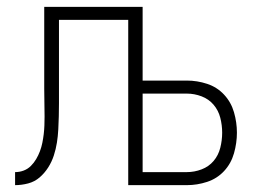

<svg xmlns="http://www.w3.org/2000/svg" viewBox="-20 -540 790 560"><path d="M24 0V-38Q37 -38 49 -42.5Q61 -47 70 -56Q79 -65 85.5 -76Q92 -87 96.5 -99Q101 -111 103.5 -123.5Q106 -136 107.5 -148.5Q109 -161 109.5 -174Q110 -187 110 -200Q110 -220 109.5 -240.5Q109 -261 109 -281V-520H396V-305H525Q555 -305 584 -295.5Q613 -286 633.5 -264Q654 -242 662.5 -212.5Q671 -183 671 -153Q671 -123 662.5 -93Q654 -63 633.5 -41Q613 -19 584 -9.5Q555 0 525 0H354V-482H152V-281Q152 -271 152 -260.5Q152 -250 152 -239Q152 -220 151.5 -201Q151 -182 150 -162.5Q149 -143 146 -124Q143 -105 137 -86.5Q131 -68 120.5 -51.5Q110 -35 95.5 -22.5Q81 -10 62 -5Q43 0 24 0ZM525 -38Q547 -38 568 -46Q589 -54 603 -70.5Q617 -87 622.5 -109Q628 -131 628 -153Q628 -175 622.5 -196.5Q617 -218 603 -234.5Q589 -251 568 -259Q547 -267 525 -267H396V-38Z"/></svg>

Font: Zed Sans Extralight Extended
Style: Regular
Weight: 200
Width: 7
Designer: Belleve Invis
Foundry: Belleve Invis
Version: Version 1.0.0; ttfautohint (v1.8.4)